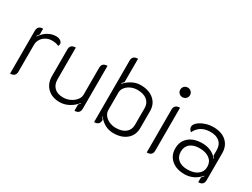

<svg xmlns="http://www.w3.org/2000/svg" viewBox="-57 -1248 2352 1795"><g transform="rotate(30 1119.0 -350.0)"><path d="M136 -336V-46Q136 9 77 9V-452Q77 -509 135 -509V-447Q121 -431 114 -419L117 -415Q183 -509 278 -509Q307 -509 325.5 -495.5Q344 -482 344 -463Q344 -452 337 -440Q307 -455 264 -455Q229 -455 199.5 -439Q170 -423 153 -395.5Q136 -368 136 -336Z M830 -48Q830 9 772 9V-58Q779 -65 791 -81L789 -85Q756 -42 708.5 -16.5Q661 9 610 9Q527 9 477.5 -39.5Q428 -88 428 -166V-454Q428 -509 488 -509V-167Q488 -110 521.5 -77.5Q555 -45 617 -45Q656 -45 691.5 -62Q727 -79 749 -106.5Q771 -134 771 -164V-454Q771 -509 830 -509Z M984 -654Q984 -709 1044 -709V-457Q1040 -453 1034.5 -447Q1029 -441 1023 -433L1026 -428Q1057 -464 1100 -486.5Q1143 -509 1191 -509Q1279 -509 1332.5 -463.5Q1386 -418 1386 -341V-160Q1386 -82 1332.5 -36.5Q1279 9 1190 9Q1093 9 1025 -78L1023 -74Q1026 -69 1043 -49Q1043 -19 1028.5 -5Q1014 9 984 9ZM1328 -161V-340Q1328 -393 1290.5 -424Q1253 -455 1187 -455Q1149 -455 1116 -440Q1083 -425 1063 -399.5Q1043 -374 1043 -345V-156Q1043 -126 1062 -100.5Q1081 -75 1114 -60Q1147 -45 1185 -45Q1252 -45 1290 -75.5Q1328 -106 1328 -161Z M1530 -657Q1530 -679 1545 -694Q1560 -709 1582 -709Q1604 -709 1619.5 -694Q1635 -679 1635 -657Q1635 -635 1619.5 -620Q1604 -605 1582 -605Q1560 -605 1545 -620Q1530 -635 1530 -657ZM1552 -453Q1552 -509 1613 -509V-46Q1613 9 1552 9Z M1764 -158Q1764 -235 1817 -280.5Q1870 -326 1961 -326Q2064 -326 2125 -252L2128 -254Q2120 -266 2108 -278V-337Q2108 -394 2073 -425Q2038 -456 1974 -456Q1861 -456 1816 -362Q1804 -371 1797 -383Q1790 -395 1790 -406Q1790 -431 1817 -455Q1844 -479 1887 -494Q1930 -509 1975 -509Q2064 -509 2115.5 -463Q2167 -417 2167 -337V-47Q2167 9 2108 9V-43Q2126 -61 2130 -69L2127 -72Q2095 -33 2051.5 -12Q2008 9 1957 9Q1870 9 1817 -36.5Q1764 -82 1764 -158ZM2110 -158Q2110 -211 2070.5 -242Q2031 -273 1962 -273Q1897 -273 1860.5 -242.5Q1824 -212 1824 -158Q1824 -104 1860 -73.5Q1896 -43 1960 -43Q2029 -43 2069.5 -74Q2110 -105 2110 -158Z"/></g></svg>

Font: K2D ExtraLight
Style: Regular
Weight: 275
Designer: Katatrad Aksorn Co.,Ltd.
Foundry: Cadson Demak Co.,Ltd.
Version: Version 1.000; ttfautohint (v1.6)